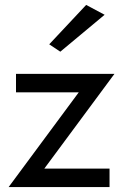

<svg xmlns="http://www.w3.org/2000/svg" viewBox="-20 -760 500 780"><path d="M405 -700 225 -550 180 -580 330 -740ZM300 -385H45V-460H445L160 -75H425V0H15Z"/></svg>

Font: Jost*
Style: Regular
Weight: 400
Version: Version 3.7